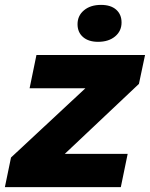

<svg xmlns="http://www.w3.org/2000/svg" viewBox="-48 -765 613 785"><path d="M-3 -121 301 -404H73L101 -540H545L520 -422L217 -136H474L446 0H-28ZM269 -666Q269 -701 295.5 -723Q322 -745 365 -745Q405 -745 427 -725.5Q449 -706 449 -673Q449 -638 422.5 -616Q396 -594 353 -594Q314 -594 291.5 -613.5Q269 -633 269 -666Z"/></svg>

Font: Mona Sans ExtraBold
Style: Italic
Weight: 800
Italic angle: -11.7°
Designer: Deni Anggara
Foundry: GitHub
Version: Version 2.000